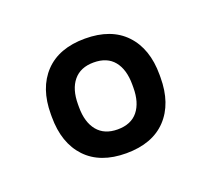

<svg xmlns="http://www.w3.org/2000/svg" viewBox="-60 -725 447 406"><g transform="rotate(-20 163.5 -522.0)"><path d="M163.5 -393.2Q104.9 -393.2 73.1 -426.8Q41.3 -460.5 41.3 -519.4V-525.4Q41.3 -584 73.1 -617.6Q104.9 -651.1 163.5 -651.1Q222.3 -651.1 254.1 -617.6Q285.9 -584 285.9 -525.4V-519.4Q285.9 -460.5 254.1 -426.8Q222.3 -393.2 163.5 -393.2ZM163.5 -446.9Q193.8 -446.9 209.2 -466Q224.6 -485.1 224.6 -518.9V-525.5Q224.6 -559.4 209.2 -578.4Q193.8 -597.4 163.5 -597.4Q133.8 -597.4 118.1 -578.4Q102.4 -559.4 102.4 -525.5V-518.9Q102.4 -485.1 118.1 -466Q133.8 -446.9 163.5 -446.9Z"/></g></svg>

Font: Anek Tamil Medium
Style: Regular
Weight: 500
Designer: Aadarsh Rajan (Tamil), Yesha Goshar (Latin)
Foundry: Ek Type
Version: Version 1.003